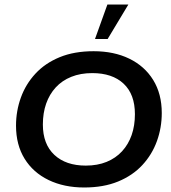

<svg xmlns="http://www.w3.org/2000/svg" viewBox="-20 -821 759 851"><path d="M353 10Q264 10 195.5 -23Q127 -56 89 -117.5Q51 -179 51 -264Q51 -329 72.5 -388.5Q94 -448 137 -494.5Q180 -541 244.5 -567.5Q309 -594 395 -594Q485 -594 553 -561Q621 -528 659 -466.5Q697 -405 697 -320Q697 -255 675.5 -195.5Q654 -136 611 -89.5Q568 -43 503.5 -16.5Q439 10 353 10ZM360 -87Q412 -87 452.5 -103.5Q493 -120 521 -150.5Q549 -181 563.5 -222.5Q578 -264 578 -315Q578 -403 528 -450Q478 -497 389 -497Q337 -497 296 -480.5Q255 -464 227 -433.5Q199 -403 184.5 -361.5Q170 -320 170 -269Q170 -182 221 -134.5Q272 -87 360 -87ZM401 -648 456 -801H549L457 -648Z"/></svg>

Font: Rokkitt SemiBold
Style: Italic
Weight: 600
Italic angle: -9°
Designer: Vernon Adams
Foundry: Vernon Adams
Version: Version 3.103